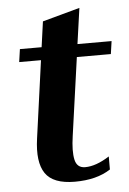

<svg xmlns="http://www.w3.org/2000/svg" viewBox="-51 -709 509 758"><g transform="rotate(-5 204.0 -330.0)"><path d="M260.7 -43Q303.7 -43 356.9 -77.1V-25.4Q301.8 10.7 215.3 10.7Q129.4 10.7 98.6 -34.4Q67.9 -79.6 81.1 -172.4L123.5 -479H37.1L44.4 -529.8H130.4L144.5 -630.9L292.5 -671.4L272.5 -529.8H407.7L400.4 -479H265.6L222.2 -169.9Q213.4 -110.4 220.7 -76.7Q228 -43 260.7 -43Z"/></g></svg>

Font: NoticiaText-BoldItalic
Style: Bold Italic
Weight: 700
Italic angle: -8°
Designer: JM Sole
Foundry: JM Sole
Version: Version 1.003